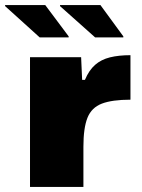

<svg xmlns="http://www.w3.org/2000/svg" viewBox="-58 -735 560 755"><path d="M60 0V-510H261L265 -421H276Q292 -459 316 -480Q340 -501 374.5 -509.5Q409 -518 455 -518V-343Q383 -343 342.5 -327.5Q302 -312 286 -272Q270 -232 270 -158V0ZM427 -588H316L178 -711V-715H337L427 -592ZM212 -588H98L-38 -711V-715H120L212 -592Z"/></svg>

Font: Saira Expanded ExtraBold
Style: Regular
Weight: 800
Width: 7
Designer: Hector Gatti with collaboration of the Omnibus-Type team
Foundry: Omnibus-Type
Version: Version 1.101